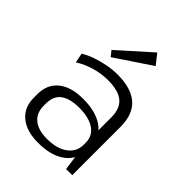

<svg xmlns="http://www.w3.org/2000/svg" viewBox="-222 -894 1017 1017"><g transform="rotate(45 286.5 -385.5)"><path d="M424 -174V-362Q424 -428 387.5 -459Q351 -490 272 -490Q223 -490 174.5 -476Q126 -462 85 -436L74 -490Q101 -507 136.5 -519.5Q172 -532 211.5 -539.5Q251 -547 287 -547Q390 -547 442 -501Q494 -455 494 -362V0H448ZM244 7Q158 7 109 -33.5Q60 -74 60 -145V-174Q60 -246 109.5 -286.5Q159 -327 249 -327Q344 -327 399 -288.5Q454 -250 454 -179V-148Q454 -76 398 -34.5Q342 7 244 7ZM263 -41Q337 -41 380 -72.5Q423 -104 423 -157V-173Q423 -223 382 -251Q341 -279 268 -279Q200 -279 163.5 -253Q127 -227 127 -168V-154Q127 -99 162.5 -70Q198 -41 263 -41ZM398 -721 196 -586 172 -616 353 -778Z"/></g></svg>

Font: Pathway Extreme 28pt Light
Style: Regular
Weight: 300
Designer: Eduardo Rodriguez Tunni
Foundry: Eduardo Rodriguez Tunni
Version: Version 1.001;gftools[0.9.26]